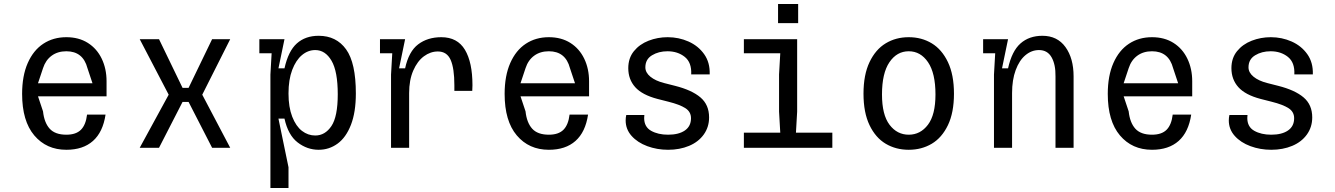

<svg xmlns="http://www.w3.org/2000/svg" viewBox="-20 -735 6640 955"><path d="M90 -268Q90 -358 118 -421.5Q146 -485 195.5 -517.5Q245 -550 310 -550Q372 -550 417 -521.5Q462 -493 486 -443Q510 -393 510 -331V-256H169L194 -181Q200 -125 227 -95Q254 -65 310 -65Q358 -65 382.5 -89.5Q407 -114 413 -165H505Q492 -78 442.5 -34Q393 10 310 10Q211 10 150.5 -61.5Q90 -133 90 -268ZM440 -321 415 -396Q393 -480 310 -480Q267 -480 237 -458Q207 -436 194 -396L169 -321Z M819 -264 675 -540H771L888 -298H918L1035 -540H1125L986 -264L1125 0H1035L918 -228H888L771 0H675Z M1325 -364 1331 -469V-470H1270V-540H1395L1365 -395H1395Q1414 -481 1456.5 -519Q1499 -557 1565 -557Q1653 -557 1701.5 -489.5Q1750 -422 1750 -270Q1750 -177 1725.5 -114Q1701 -51 1659 -20.5Q1617 10 1565 10Q1508 10 1460.5 -26.5Q1413 -63 1395 -145H1365L1415 97V200H1325ZM1548 -61Q1597 -61 1628.5 -108Q1660 -155 1660 -266Q1660 -380 1629 -433Q1598 -486 1548 -486Q1512 -486 1482 -461Q1452 -436 1433.5 -387.5Q1415 -339 1415 -270Q1415 -202 1433.5 -154.5Q1452 -107 1482 -84Q1512 -61 1548 -61Z M1925 -364 1931 -469V-470H1870V-540H1995L1965 -395H1995Q2013 -479 2060 -514.5Q2107 -550 2175 -550Q2255 -550 2292.5 -487.5Q2330 -425 2330 -311Q2330 -292 2329 -283H2240V-311Q2240 -395 2221.5 -437Q2203 -479 2158 -479Q2121 -479 2088.5 -455Q2056 -431 2035.5 -384Q2015 -337 2015 -272V0H1925Z M2490 -268Q2490 -358 2518 -421.5Q2546 -485 2595.5 -517.5Q2645 -550 2710 -550Q2772 -550 2817 -521.5Q2862 -493 2886 -443Q2910 -393 2910 -331V-256H2569L2594 -181Q2600 -125 2627 -95Q2654 -65 2710 -65Q2758 -65 2782.5 -89.5Q2807 -114 2813 -165H2905Q2892 -78 2842.5 -34Q2793 10 2710 10Q2611 10 2550.5 -61.5Q2490 -133 2490 -268ZM2840 -321 2815 -396Q2793 -480 2710 -480Q2667 -480 2637 -458Q2607 -436 2594 -396L2569 -321Z M3092 -136Q3092 -150 3095 -163H3185Q3184 -158 3184 -148Q3184 -104 3218.5 -84.5Q3253 -65 3303 -65Q3356 -65 3386.5 -86Q3417 -107 3417 -147Q3417 -179 3389 -197Q3361 -215 3305 -229L3250 -243Q3174 -263 3139.5 -301.5Q3105 -340 3105 -396Q3105 -446 3133 -480.5Q3161 -515 3206 -532.5Q3251 -550 3301 -550Q3356 -550 3404.5 -528.5Q3453 -507 3482.5 -465.5Q3512 -424 3510 -365H3418Q3421 -424 3386 -452Q3351 -480 3300 -480Q3256 -480 3223 -460Q3190 -440 3190 -400Q3190 -374 3215 -353.5Q3240 -333 3283 -322L3338 -308Q3421 -287 3464 -250.5Q3507 -214 3507 -151Q3507 -103 3480.5 -66Q3454 -29 3407.5 -9.5Q3361 10 3303 10Q3248 10 3199.5 -8Q3151 -26 3121.5 -59Q3092 -92 3092 -136Z M3680 -75H3861L3855 -180V-365L3861 -470H3680V-540H3945V-180L3939 -75H4120V0H3680ZM3850 -715H3950V-620H3850Z M4500 -480Q4441 -480 4404 -425.5Q4367 -371 4367 -265Q4367 -164 4404.5 -114.5Q4442 -65 4500 -65Q4558 -65 4595.5 -114.5Q4633 -164 4633 -265Q4633 -371 4596 -425.5Q4559 -480 4500 -480ZM4500 -550Q4564 -550 4614.5 -519.5Q4665 -489 4695 -426Q4725 -363 4725 -269Q4725 -175 4695 -112.5Q4665 -50 4614.5 -20Q4564 10 4500 10Q4436 10 4385.5 -20Q4335 -50 4305 -112.5Q4275 -175 4275 -269Q4275 -363 4305 -426Q4335 -489 4385.5 -519.5Q4436 -550 4500 -550Z M4924 -364 4930 -469V-470H4870V-540H4994L4964 -395H4994Q5013 -481 5056 -519Q5099 -557 5165 -557Q5239 -557 5279.5 -501Q5320 -445 5320 -355V0H5230V-355Q5231 -414 5210.5 -450Q5190 -486 5148 -486Q5111 -486 5080.5 -460.5Q5050 -435 5032 -386.5Q5014 -338 5014 -272V0H4924Z M5490 -268Q5490 -358 5518 -421.5Q5546 -485 5595.5 -517.5Q5645 -550 5710 -550Q5772 -550 5817 -521.5Q5862 -493 5886 -443Q5910 -393 5910 -331V-256H5569L5594 -181Q5600 -125 5627 -95Q5654 -65 5710 -65Q5758 -65 5782.5 -89.5Q5807 -114 5813 -165H5905Q5892 -78 5842.5 -34Q5793 10 5710 10Q5611 10 5550.5 -61.5Q5490 -133 5490 -268ZM5840 -321 5815 -396Q5793 -480 5710 -480Q5667 -480 5637 -458Q5607 -436 5594 -396L5569 -321Z M6092 -136Q6092 -150 6095 -163H6185Q6184 -158 6184 -148Q6184 -104 6218.5 -84.5Q6253 -65 6303 -65Q6356 -65 6386.5 -86Q6417 -107 6417 -147Q6417 -179 6389 -197Q6361 -215 6305 -229L6250 -243Q6174 -263 6139.5 -301.5Q6105 -340 6105 -396Q6105 -446 6133 -480.5Q6161 -515 6206 -532.5Q6251 -550 6301 -550Q6356 -550 6404.5 -528.5Q6453 -507 6482.5 -465.5Q6512 -424 6510 -365H6418Q6421 -424 6386 -452Q6351 -480 6300 -480Q6256 -480 6223 -460Q6190 -440 6190 -400Q6190 -374 6215 -353.5Q6240 -333 6283 -322L6338 -308Q6421 -287 6464 -250.5Q6507 -214 6507 -151Q6507 -103 6480.5 -66Q6454 -29 6407.5 -9.5Q6361 10 6303 10Q6248 10 6199.5 -8Q6151 -26 6121.5 -59Q6092 -92 6092 -136Z"/></svg>

Font: Sligoil Micro
Style: Regular
Weight: 400
Designer: Ariel Martín Pérez
Foundry: Igor Stepanchenko
Version: Version 1.001